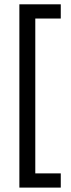

<svg xmlns="http://www.w3.org/2000/svg" viewBox="-20 -749 331 890"><path d="M143.6 -663.1V54.7H261.7V120.6H69.8V-729H261.7V-663.1Z"/></svg>

Font: VarendraSemibold
Style: Regular
Weight: 600
Designer: Jacob Thomas
Foundry: Bangla Type Foundry
Version: Version 1.008